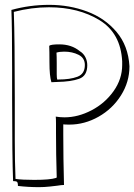

<svg xmlns="http://www.w3.org/2000/svg" viewBox="-20 -744 554 792"><path d="M266 -230Q249 -230 241 -231V-189Q241 -93 244 19Q234 19 216 22Q209 23 185.5 25.5Q162 28 141 28Q96 28 54 23Q54 9 50 6Q46 3 34 3Q30 -94 30 -339V-460Q30 -628 27 -703Q103 -724 183 -724Q266 -724 339.5 -696.5Q413 -669 461 -612Q509 -555 514 -471V-470Q514 -406 479 -350.5Q444 -295 386.5 -262.5Q329 -230 266 -230ZM182 -714Q111 -714 37 -695Q41 -583 41 -340V-164Q41 -80 44 -6Q71 -2 121 -2Q187 -2 211 -10L214 -12Q211 -109 211 -196V-235Q211 -254 210 -263Q228 -260 246 -260Q302 -260 357.5 -289Q413 -318 448.5 -368Q484 -418 484 -476V-491Q478 -607 391 -660.5Q304 -714 182 -714ZM217 -406 195 -405H192Q184 -430 184 -487Q184 -534 183 -555Q189 -561 225 -561Q275 -561 309 -533Q324 -524 332 -508.5Q340 -493 340 -475Q340 -431 306.5 -419Q273 -407 217 -406ZM213 -527Q214 -512 214 -484V-455V-438Q214 -423 216 -416H221Q269 -416 299.5 -427.5Q330 -439 330 -476Q330 -505 304 -518Q278 -531 245 -531Q226 -531 213 -527Z"/></svg>

Font: Londrina Shadow
Style: Regular
Weight: 400
Designer: Marcelo Magalhaes
Foundry: Marcelo Magalhães
Version: Version 1.002